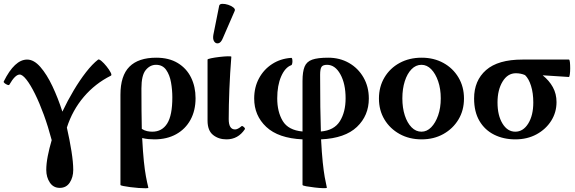

<svg xmlns="http://www.w3.org/2000/svg" viewBox="-20 -733 3072 1025"><path d="M299 270Q265 270 246 241.5Q227 213 227 174Q227 141 235 100Q243 59 256 15Q237 -57 214 -120Q191 -183 167 -231.5Q143 -280 121.5 -307.5Q100 -335 85 -335Q61 -335 30 -281Q28 -277 20 -280Q12 -283 5 -288.5Q-2 -294 0 -298Q58 -415 125 -415Q161 -415 195.5 -375.5Q230 -336 260 -272.5Q290 -209 313 -137Q341 -196 373.5 -250.5Q406 -305 439.5 -348Q473 -391 504 -415Q509 -418 522 -407Q535 -396 549 -378.5Q563 -361 570.5 -346.5Q578 -332 572 -329Q488 -287 427.5 -216Q367 -145 337 -52Q352 14 361.5 74Q371 134 371 174Q371 213 352.5 241.5Q334 270 299 270Z M772 269Q772 272 757 272Q742 272 720 270.5Q698 269 675.5 266Q653 263 638 260Q623 257 623 254V-227Q623 -329 671 -377Q719 -425 814 -425Q882 -425 929 -396.5Q976 -368 1000 -319Q1024 -270 1024 -209Q1024 -143 997 -93.5Q970 -44 920.5 -16.5Q871 11 804 11Q788 11 772 9.5Q756 8 739 4Q743 80 748 128Q753 176 759 208.5Q765 241 772 269ZM735 -261Q735 -196 735.5 -142.5Q736 -89 737 -45Q751 -36 765 -33Q779 -30 793 -30Q845 -30 872.5 -73.5Q900 -117 900 -213Q900 -253 893 -293Q886 -333 867 -360Q848 -387 813 -387Q781 -387 758 -359Q735 -331 735 -261Z M1189 11Q1147 11 1117.5 -12.5Q1088 -36 1088 -89V-415Q1088 -418 1107 -422Q1126 -426 1151.5 -429Q1177 -432 1196 -432.5Q1215 -433 1215 -430Q1208 -343 1204.5 -256Q1201 -169 1201 -97Q1201 -42 1235 -42Q1249 -42 1269 -59Q1272 -63 1281 -55.5Q1290 -48 1287 -43Q1251 11 1189 11ZM1170 -530Q1160 -505 1146 -502Q1132 -499 1123.5 -511.5Q1115 -524 1119 -547L1150 -702Q1152 -712 1166.5 -712.5Q1181 -713 1198 -707.5Q1215 -702 1226 -693Q1237 -684 1233 -675Z M1725 269Q1725 272 1705.5 271.5Q1686 271 1660.5 268Q1635 265 1615 261.5Q1595 258 1595 254V11Q1466 5 1401.5 -55.5Q1337 -116 1337 -207Q1337 -267 1362.5 -314.5Q1388 -362 1432.5 -391Q1477 -420 1534 -424Q1539 -425 1540.5 -415.5Q1542 -406 1540.5 -396.5Q1539 -387 1535 -385Q1502 -373 1481 -325Q1460 -277 1460 -208Q1460 -136 1489.5 -87Q1519 -38 1595 -31V-301Q1595 -350 1606 -377Q1617 -404 1646.5 -414.5Q1676 -425 1732 -425Q1794 -425 1843 -397Q1892 -369 1920.5 -319.5Q1949 -270 1949 -207Q1949 -116 1885.5 -55.5Q1822 5 1694 11Q1698 86 1703 133.5Q1708 181 1713.5 212Q1719 243 1725 269ZM1689 -334Q1689 -237 1690 -162.5Q1691 -88 1693 -31Q1764 -37 1794.5 -86Q1825 -135 1825 -208Q1825 -286 1797 -336.5Q1769 -387 1726 -387Q1704 -387 1696.5 -376Q1689 -365 1689 -334Z M2231 11Q2165 11 2113.5 -17.5Q2062 -46 2032.5 -95Q2003 -144 2003 -207Q2003 -270 2032.5 -319.5Q2062 -369 2113.5 -397Q2165 -425 2231 -425Q2296 -425 2347 -397Q2398 -369 2427.5 -319.5Q2457 -270 2457 -207Q2457 -144 2427.5 -95Q2398 -46 2347 -17.5Q2296 11 2231 11ZM2230 -30Q2259 -30 2282 -53.5Q2305 -77 2319 -117Q2333 -157 2333 -208Q2333 -259 2319 -299.5Q2305 -340 2282 -363.5Q2259 -387 2230 -387Q2200 -387 2177 -363.5Q2154 -340 2141 -299.5Q2128 -259 2128 -208Q2128 -157 2141 -117Q2154 -77 2177 -53.5Q2200 -30 2230 -30Z M2731 11Q2668 11 2618 -14Q2568 -39 2539.5 -87.5Q2511 -136 2511 -207Q2511 -303 2575 -359Q2639 -415 2769 -415H3017Q3021 -415 3022.5 -401Q3024 -387 3024 -368.5Q3024 -350 3022 -336Q3020 -322 3017 -322Q2982 -324 2948 -326.5Q2914 -329 2877 -331Q2912 -303 2931.5 -267.5Q2951 -232 2951 -188Q2951 -133 2922.5 -88Q2894 -43 2844.5 -16Q2795 11 2731 11ZM2731 -30Q2773 -30 2800 -73.5Q2827 -117 2827 -186Q2827 -236 2815 -274.5Q2803 -313 2783 -332Q2772 -337 2759.5 -339.5Q2747 -342 2734 -342Q2690 -342 2663 -297.5Q2636 -253 2636 -186Q2636 -117 2662.5 -73.5Q2689 -30 2731 -30Z"/></svg>

Font: Junicode SmExp
Style: Bold
Weight: 700
Width: 6
Designer: Peter S. Baker
Version: Version 2.205; ttfautohint (v1.8.4)